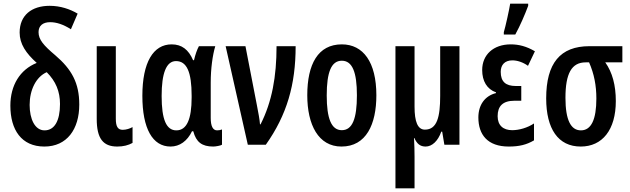

<svg xmlns="http://www.w3.org/2000/svg" viewBox="-20 -796 3463 1056"><path d="M253 -764C154 -764 88 -712 88 -617C88 -554 123 -503 182 -450C90 -413 37 -327 37 -215C37 -82 98 10 224 10C348 10 416 -85 416 -221C416 -340 374 -415 284 -492C220 -546 192 -578 192 -619C192 -654 215 -674 256 -674C290 -674 328 -662 370 -635L407 -721C365 -746 312 -764 253 -764ZM237 -399C287 -349 310 -293 310 -224C310 -130 279 -79 225 -79C172 -79 143 -141 143 -219C143 -301 178 -373 237 -399Z M617 -542H512V-142C512 -34 547 10 625 10C658 10 686 3 709 -10V-97C695 -89 674 -82 655 -82C628 -82 617 -100 617 -143Z M918 10C968 10 1010 -20 1036 -74H1043C1059 -14 1091 10 1153 10C1166 10 1194 5 1201 0V-84C1194 -81 1184 -79 1174 -79C1151 -79 1139 -102 1139 -147V-342C1139 -418 1149 -492 1164 -542H1074C1064 -524 1054 -495 1047 -465H1042C1017 -523 980 -552 924 -552C823 -552 763 -453 763 -269C763 -89 819 10 918 10ZM950 -79C895 -79 869 -138 869 -268C869 -392 894 -460 948 -460C1007 -460 1034 -401 1034 -269V-260C1034 -140 1007 -79 950 -79Z M1221 -542 1343 0H1442C1558 -164 1606 -330 1606 -542H1501C1501 -375 1476 -236 1413 -112H1410C1408 -140 1401 -175 1393 -217L1330 -542Z M2050 -272C2050 -454 1978 -552 1860 -552C1729 -552 1670 -443 1670 -272C1670 -110 1731 10 1858 10C1994 10 2050 -112 2050 -272ZM1777 -271C1777 -399 1802 -462 1860 -462C1918 -462 1943 -399 1943 -272C1943 -143 1918 -80 1860 -80C1802 -80 1777 -145 1777 -271Z M2507 -542H2401V-269C2401 -153 2384 -83 2317 -83C2277 -83 2260 -127 2260 -209V-542H2155V240H2260V66C2260 33 2259 -3 2257 -37H2259C2273 -5 2291 10 2321 10C2356 10 2389 -20 2407 -72H2412L2424 0H2507Z M2751 -606H2814C2841 -655 2867 -716 2885 -764V-776H2786C2782 -748 2760 -648 2751 -619ZM2847 -323H2817C2761 -323 2734 -347 2734 -401C2734 -439 2756 -464 2798 -464C2825 -464 2856 -454 2884 -434L2922 -514C2876 -541 2834 -552 2789 -552C2694 -552 2632 -495 2632 -411C2632 -350 2658 -306 2708 -288V-284C2647 -269 2611 -219 2611 -150C2611 -55 2662 10 2778 10C2836 10 2876 0 2917 -24V-117C2881 -93 2835 -80 2797 -80C2748 -80 2717 -106 2717 -157C2717 -211 2744 -242 2810 -242H2847Z M3367 -240C3367 -327 3348 -398 3309 -453H3403V-542H3222C3061 -542 2984 -448 2984 -255C2984 -87 3050 10 3174 10C3293 10 3367 -82 3367 -240ZM3090 -258C3090 -392 3124 -453 3201 -453H3220C3248 -389 3260 -325 3260 -254C3260 -139 3232 -79 3175 -79C3120 -79 3090 -135 3090 -258Z"/></svg>

Font: Noto Sans Display Condensed Medium
Style: Regular
Weight: 500
Width: 3
Designer: Monotype Design Team
Foundry: Monotype Imaging Inc.
Version: Version 1.900